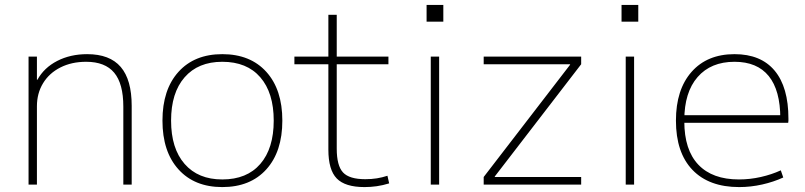

<svg xmlns="http://www.w3.org/2000/svg" viewBox="-20 -750 3269 780"><path d="M96 0V-520H130V-426H132Q159 -475 212.5 -502.5Q266 -530 334 -530Q426 -530 470.5 -478Q515 -426 515 -320V0H481V-317Q481 -410 444 -454.5Q407 -499 330 -499Q271 -499 225.5 -476Q180 -453 155 -412Q130 -371 130 -318V0Z M883 10Q770 10 705 -62Q640 -134 640 -260Q640 -386 705 -458Q770 -530 883 -530Q997 -530 1062 -458Q1127 -386 1127 -260Q1127 -134 1062 -62Q997 10 883 10ZM883 -21Q983 -21 1037.5 -84Q1092 -147 1092 -260Q1092 -373 1037.5 -436Q983 -499 883 -499Q785 -499 730 -436Q675 -373 675 -260Q675 -147 730 -84Q785 -21 883 -21Z M1461 10Q1382 10 1348 -25Q1314 -60 1314 -142V-489H1176V-520H1314V-690H1348V-520H1558V-489H1348V-146Q1348 -77 1373.5 -49.5Q1399 -22 1464 -22Q1489 -22 1511 -25.5Q1533 -29 1554 -36L1561 -5Q1535 3 1510.5 6.5Q1486 10 1461 10Z M1713 -662V-730H1781V-662ZM1730 0V-520H1764V0Z M1945 0V-31L2296 -487V-489H1945V-520H2341V-489L1990 -33V-31H2341V0Z M2505 -662V-730H2573V-662ZM2522 0V-520H2556V0Z M2983 10Q2860 10 2793 -60Q2726 -130 2726 -260Q2726 -386 2789.5 -458Q2853 -530 2964 -530Q3071 -530 3127 -463Q3183 -396 3183 -268Q3183 -263 3183 -259.5Q3183 -256 3182 -251H2744V-282H3161L3150 -269Q3150 -383 3103 -441Q3056 -499 2964 -499Q2868 -499 2814 -437Q2760 -375 2760 -262V-257Q2760 -141 2817 -81Q2874 -21 2982 -21Q3027 -21 3071 -31Q3115 -41 3152 -58L3162 -29Q3123 -11 3076.5 -0.5Q3030 10 2983 10Z"/></svg>

Font: M PLUS 1 ExtraLight
Style: Regular
Weight: 250
Version: Version 1.001